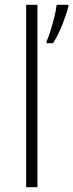

<svg xmlns="http://www.w3.org/2000/svg" viewBox="-20 -780 305 800"><path d="M136 0H89V-760H136ZM265 -753Q256 -718 239.5 -676.5Q223 -635 201 -600H174V-608Q182 -624 190.5 -652Q199 -680 206.5 -709.5Q214 -739 216 -760H265Z"/></svg>

Font: Noto Sans Thaana ExtraLight
Style: Regular
Weight: 200
Designer: David Williams
Foundry: Google Inc.
Version: Version 3.001; ttfautohint (v1.8.4.7-5d5b)